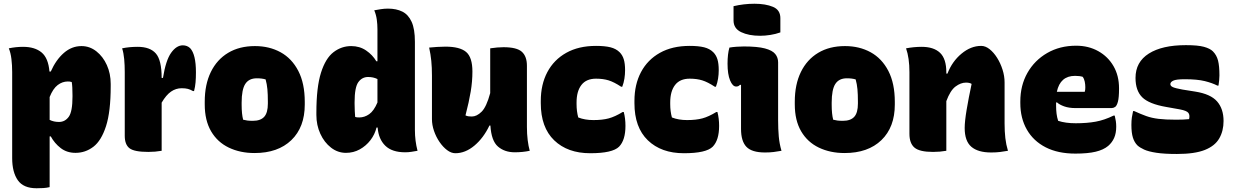

<svg xmlns="http://www.w3.org/2000/svg" viewBox="-20 -805 6580 1025"><path d="M27 -547Q65 -555 103 -555Q166 -555 202 -525Q238 -495 244 -423H251Q279 -486 321 -522.5Q363 -559 415 -559Q459 -559 494.5 -531Q530 -503 550.5 -457.5Q571 -412 571 -357V-345Q571 -209 546 -131.5Q521 -54 478.5 -21.5Q436 11 383 11Q337 11 304 -14.5Q271 -40 251 -77H245V194Q228 198 211 199Q194 200 175 200Q105 200 75 157Q45 114 45 39V-420Q45 -457 41 -490Q37 -523 27 -547ZM342 -370Q313 -370 288 -351Q263 -332 245 -287V-165Q267 -154 295 -154Q327 -154 347 -181.5Q367 -209 367 -289V-297Q367 -344 363 -367Q358 -369 352.5 -369.5Q347 -370 342 -370Z M843 0Q809 6 772 6Q697 6 671.5 -13.5Q646 -33 646 -80V-420Q646 -457 643 -489.5Q640 -522 632 -547Q651 -551 671.5 -553Q692 -555 715 -555Q781 -555 812 -519.5Q843 -484 843 -389H850Q865 -483 893.5 -523Q922 -563 956 -563Q979 -563 995 -548Q1026 -515 1026 -419Q1026 -389 1024 -365.5Q1022 -342 1016 -319H1010Q996 -327 983 -330.5Q970 -334 950 -334Q919 -334 893 -316Q867 -298 843 -257Z M1341 -559Q1418 -559 1478 -526Q1538 -493 1572.5 -426.5Q1607 -360 1607 -261V-247Q1607 -126 1535.5 -57Q1464 12 1339 12Q1262 12 1201.5 -17Q1141 -46 1107 -104Q1073 -162 1073 -248V-262Q1073 -354 1105.5 -420.5Q1138 -487 1198 -523Q1258 -559 1341 -559ZM1351 -387Q1309 -387 1289.5 -357Q1270 -327 1270 -257V-246Q1270 -221 1272 -201Q1274 -181 1278 -166Q1289 -163 1300.5 -161.5Q1312 -160 1330 -160Q1371 -160 1390.5 -181.5Q1410 -203 1410 -252V-263Q1410 -301 1407.5 -328.5Q1405 -356 1398 -381Q1379 -387 1351 -387Z M1855 -559Q1900 -559 1934.5 -535.5Q1969 -512 1989 -478H1995V-648Q1995 -675 1991.5 -700.5Q1988 -726 1978 -750Q1994 -753 2013 -756Q2032 -759 2051 -759Q2096 -759 2128 -743Q2160 -727 2177.5 -688.5Q2195 -650 2195 -582V-111Q2195 -53 2209 0Q2192 3 2176 5.5Q2160 8 2143 8Q2073 8 2037 -27Q2001 -62 1996 -124H1990Q1981 -87 1957.5 -56.5Q1934 -26 1900.5 -7.5Q1867 11 1827 11Q1783 11 1747 -17Q1711 -45 1690 -91Q1669 -137 1669 -191V-204Q1669 -339 1693.5 -416.5Q1718 -494 1760.5 -526.5Q1803 -559 1855 -559ZM1876 -181Q1881 -179 1887 -178.5Q1893 -178 1898 -178Q1926 -178 1951 -195.5Q1976 -213 1995 -258V-383Q1973 -394 1945 -394Q1913 -394 1893 -366.5Q1873 -339 1873 -259V-251Q1873 -229 1874 -212Q1875 -195 1876 -181Z M2358 -556Q2435 -556 2468.5 -527.5Q2502 -499 2502 -423Q2502 -371 2493 -316.5Q2484 -262 2465 -189Q2473 -185 2481.5 -184Q2490 -183 2499 -183Q2525 -183 2551 -208.5Q2577 -234 2597 -308V-547Q2616 -550 2634.5 -551.5Q2653 -553 2668 -553Q2739 -553 2766 -528.5Q2793 -504 2793 -454V-127Q2793 -90 2797 -57.5Q2801 -25 2808 0Q2789 4 2769 6Q2749 8 2728 8Q2674 8 2638.5 -22.5Q2603 -53 2598 -135H2593Q2561 -68 2512.5 -27.5Q2464 13 2411 13Q2389 13 2367 -3.5Q2345 -20 2326.5 -47Q2308 -74 2297 -106Q2286 -138 2286 -169V-401Q2286 -445 2282.5 -480Q2279 -515 2271 -551Q2292 -553 2314 -554.5Q2336 -556 2358 -556Z M3162 -560Q3209 -560 3239 -552.5Q3269 -545 3288 -526Q3303 -511 3310 -488.5Q3317 -466 3317 -430Q3317 -408 3313.5 -385.5Q3310 -363 3302 -342H3296Q3258 -367 3229 -376Q3200 -385 3162 -385Q3110 -385 3084 -351.5Q3058 -318 3058 -258V-249Q3058 -211 3067 -178Q3102 -164 3148 -164Q3196 -164 3229.5 -173Q3263 -182 3304 -207H3310Q3319 -173 3319 -133Q3319 -57 3285 -22Q3250 13 3131 13Q3010 13 2938.5 -56Q2867 -125 2867 -254V-266Q2867 -354 2902 -420Q2937 -486 3003 -523Q3069 -560 3162 -560Z M3662 -560Q3709 -560 3739 -552.5Q3769 -545 3788 -526Q3803 -511 3810 -488.5Q3817 -466 3817 -430Q3817 -408 3813.5 -385.5Q3810 -363 3802 -342H3796Q3758 -367 3729 -376Q3700 -385 3662 -385Q3610 -385 3584 -351.5Q3558 -318 3558 -258V-249Q3558 -211 3567 -178Q3602 -164 3648 -164Q3696 -164 3729.5 -173Q3763 -182 3804 -207H3810Q3819 -173 3819 -133Q3819 -57 3785 -22Q3750 13 3631 13Q3510 13 3438.5 -56Q3367 -125 3367 -254V-266Q3367 -354 3402 -420Q3437 -486 3503 -523Q3569 -560 3662 -560Z M3936 -117V-352H3930Q3923 -343 3910 -343Q3891 -343 3877.5 -376Q3864 -409 3864 -465Q3864 -517 3874 -551Q3891 -554 3912.5 -555.5Q3934 -557 3951 -557Q4024 -557 4063.5 -546.5Q4103 -536 4118.5 -517Q4134 -498 4134 -472V-163Q4134 -116 4137.5 -76.5Q4141 -37 4152 0Q4130 4 4110 6.5Q4090 9 4064 9Q3994 9 3965 -21Q3936 -51 3936 -117ZM3896 -772Q3951 -785 4008 -785Q4067 -785 4106.5 -768.5Q4146 -752 4146 -708V-632Q4121 -623 4092.5 -618.5Q4064 -614 4038 -614Q3977 -614 3936.5 -633.5Q3896 -653 3896 -696Z M4491 -559Q4568 -559 4628 -526Q4688 -493 4722.5 -426.5Q4757 -360 4757 -261V-247Q4757 -126 4685.5 -57Q4614 12 4489 12Q4412 12 4351.5 -17Q4291 -46 4257 -104Q4223 -162 4223 -248V-262Q4223 -354 4255.5 -420.5Q4288 -487 4348 -523Q4408 -559 4491 -559ZM4501 -387Q4459 -387 4439.5 -357Q4420 -327 4420 -257V-246Q4420 -221 4422 -201Q4424 -181 4428 -166Q4439 -163 4450.5 -161.5Q4462 -160 4480 -160Q4521 -160 4540.5 -181.5Q4560 -203 4560 -252V-263Q4560 -301 4557.5 -328.5Q4555 -356 4548 -381Q4529 -387 4501 -387Z M5032 0Q4998 6 4961 6Q4889 6 4862 -17Q4835 -40 4835 -91V-420Q4835 -496 4817 -547Q4838 -551 4859 -553Q4880 -555 4900 -555Q4965 -555 4998.5 -523Q5032 -491 5032 -419V-412H5038Q5063 -477 5113 -518.5Q5163 -560 5218 -560Q5241 -560 5263 -542.5Q5285 -525 5303 -496.5Q5321 -468 5332 -433.5Q5343 -399 5343 -365V-146Q5343 -103 5347 -68Q5351 -33 5361 0Q5339 4 5318 6.5Q5297 9 5271 9Q5201 9 5165.5 -21.5Q5130 -52 5130 -122Q5130 -157 5140.5 -219.5Q5151 -282 5167 -357Q5157 -364 5137 -364Q5109 -364 5081 -343Q5053 -322 5032 -265Z M5725 -561Q5791 -561 5843 -532Q5895 -503 5924.5 -452Q5954 -401 5954 -334V-331Q5954 -284 5948 -262Q5942 -240 5933 -234Q5924 -228 5914 -228H5722Q5687 -228 5661.5 -237Q5636 -246 5622 -259L5618 -257V-240Q5618 -218 5620.5 -198Q5623 -178 5629 -160Q5668 -147 5723 -147Q5783 -147 5829.5 -155.5Q5876 -164 5925 -188H5931Q5935 -172 5937 -158Q5939 -144 5939 -129Q5939 -94 5928 -69Q5917 -44 5896 -26Q5871 -5 5829 5Q5787 15 5721 15Q5628 15 5562.5 -18.5Q5497 -52 5462 -113Q5427 -174 5427 -255V-263Q5427 -349 5465 -416Q5503 -483 5570.5 -522Q5638 -561 5725 -561ZM5719 -400Q5640 -400 5622 -315H5771Q5774 -324 5774 -339Q5774 -354 5771 -369Q5768 -384 5760 -395Q5744 -400 5719 -400Z M6259 -166Q6300 -166 6328 -169Q6333 -190 6324.5 -202Q6316 -214 6279 -221L6206 -234Q6114 -250 6078 -285.5Q6042 -321 6042 -389Q6042 -474 6113 -519Q6184 -564 6311 -564Q6375 -564 6407.5 -555Q6440 -546 6455 -531Q6475 -511 6482.5 -482Q6490 -453 6490 -402Q6490 -389 6488.5 -375.5Q6487 -362 6485 -348H6479Q6452 -362 6412 -372Q6372 -382 6305 -382Q6259 -382 6243.5 -374.5Q6228 -367 6228 -356Q6228 -346 6241 -340Q6254 -334 6292 -327L6361 -316Q6443 -303 6477.5 -263.5Q6512 -224 6512 -159Q6512 -106 6489 -66Q6466 -26 6412 -4.5Q6358 17 6263 17Q6195 17 6153 10.5Q6111 4 6088 -6.5Q6065 -17 6052 -29Q6036 -45 6028 -70.5Q6020 -96 6020 -138Q6020 -161 6022.5 -178Q6025 -195 6029 -212H6035Q6070 -196 6099 -185.5Q6128 -175 6165 -170.5Q6202 -166 6259 -166Z"/></svg>

Font: Recursive Sn Csl St Blk
Style: Regular
Weight: 900
Version: Version 1.079;hotconv 1.0.112;makeotfexe 2.5.65598; ttfautoh